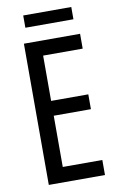

<svg xmlns="http://www.w3.org/2000/svg" viewBox="-94 -905 590 956"><g transform="rotate(-10 201.0 -426.5)"><path d="M357 0H73V-714H357V-639H157V-410H345V-335H157V-76H357ZM337 -853V-791H94V-853Z"/></g></svg>

Font: Noto Sans Hebrew ExtraCondensed
Style: Regular
Weight: 400
Width: 2
Designer: Monotype Design Team
Foundry: Monotype Imaging Inc.
Version: Version 2.004; ttfautohint (v1.8.4.7-5d5b)